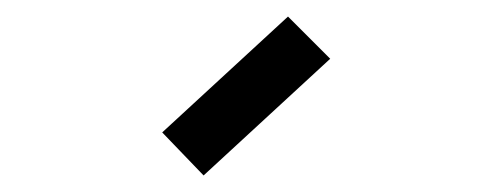

<svg xmlns="http://www.w3.org/2000/svg" viewBox="-20 -769 580 232"><path d="M226 -557 176 -609 328 -749 379 -698Z"/></svg>

Font: Gabarito
Style: Regular
Weight: 400
Designer: Leandro Assis / Alvaro Franca / Felipe Casaprima
Foundry: Naipe Foundry
Version: Version 1.000